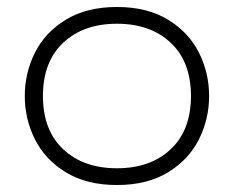

<svg xmlns="http://www.w3.org/2000/svg" viewBox="-20 -520 670 550"><path d="M51 -245Q51 -311 80 -369Q109 -427 168.5 -463.5Q228 -500 315 -500Q402 -500 461.5 -463.5Q521 -427 550 -369Q579 -311 579 -245Q579 -179 550 -121Q521 -63 461.5 -26.5Q402 10 315 10Q228 10 168.5 -26.5Q109 -63 80 -121Q51 -179 51 -245ZM527 -245Q527 -343 469 -397.5Q411 -452 315 -452Q219 -452 161 -397.5Q103 -343 103 -245Q103 -147 161 -92.5Q219 -38 315 -38Q411 -38 469 -92.5Q527 -147 527 -245Z"/></svg>

Font: Kodchasan ExtraLight
Style: Regular
Weight: 275
Version: Version 1.000; ttfautohint (v1.6)